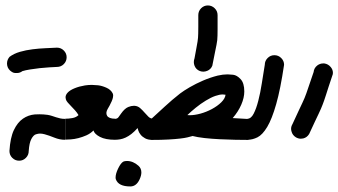

<svg xmlns="http://www.w3.org/2000/svg" viewBox="-20 -506 1225 695"><path d="M186 -263.7Q174.8 -263.2 158 -262.2Q141.1 -261.2 123.5 -259.3Q106 -257.3 89.1 -254.6Q72.3 -252 61 -248.5Q52.2 -241.7 41.5 -241.7Q40.5 -241.7 33.4 -241.9Q26.4 -242.2 16.6 -250.5Q5.9 -260.3 5.4 -274.9V-276.4Q5.4 -289.6 14.6 -300.3Q30.3 -312 52.2 -318.4Q74.2 -324.7 97.9 -327.6Q121.6 -330.6 144.5 -331.5Q167.5 -332.5 186 -333.5Q200.7 -333.5 210.9 -323.2Q221.2 -313 221.2 -298.8Q221.2 -284.2 210.9 -273.9Q200.7 -263.7 186 -263.7ZM215.3 0Q195.8 0 176.8 -7.8Q157.7 -15.6 141.6 -20Q132.3 -22.5 124.5 -22.5Q118.7 -22.5 109.9 -19.8Q101.1 -17.1 93.5 -2.9Q85.9 11.2 84 40.5Q84 55.2 73.7 65.4Q63.5 75.7 49.3 75.7Q34.7 75.7 24.4 65.4Q14.2 55.2 14.2 40.5Q17.1 -7.8 30.3 -35.4Q43.5 -63 63 -76.4Q82.5 -89.8 106 -91.8Q114.3 -92.3 122.6 -92.3Q137.2 -92.3 151.9 -90.3Q160.6 -88.9 168.2 -86.4Q175.8 -84 183.1 -81.5Q190.4 -79.1 198.2 -77.4Q206.1 -75.7 215.3 -75.7Z M397 0Q361.8 0 341.8 -10.5Q321.8 -21 318.4 -33.7Q307.1 -22.5 292.7 -16.1Q278.3 -9.8 263.9 -6.1Q249.5 -2.4 236.6 -1.5Q223.6 -0.5 215.8 -0.5V-76.2Q228 -76.2 241.9 -78.6Q255.9 -81.1 264.2 -89.4Q258.8 -98.6 251.5 -106.7Q244.1 -114.7 237.3 -121.8Q230.5 -128.9 225.1 -135Q219.7 -141.1 218.3 -147Q217.3 -150.4 217.3 -153.8Q217.3 -162.6 225.3 -171.1Q233.4 -179.7 250 -186.5Q266.6 -193.4 287.6 -196.8Q300.3 -198.7 312.5 -198.7Q320.8 -198.7 334.7 -197.3Q348.6 -195.8 364.7 -188.7Q380.9 -181.6 387.7 -168.5Q389.6 -165 389.6 -160.2Q389.6 -157.7 388.7 -152.6Q387.7 -147.5 384.3 -139.4Q380.9 -131.3 376.7 -123.8Q372.6 -116.2 369.6 -111.3Q365.7 -104.5 365.2 -98.6V-95.7Q365.2 -91.3 367.9 -86.7Q370.6 -82 377.9 -79.1Q385.3 -76.2 397 -76.2Z M485.4 143.1Q473.6 168.9 451.7 168.9Q408.7 168.9 399.4 143.1Q398.4 140.6 398.4 136.7Q398.4 123 407.7 103.8Q417 84.5 426.3 79.1Q431.6 76.7 439.5 76.7Q461.9 76.7 481.4 94.2Q491.7 103.5 491.7 118.2Q491.7 129.4 485.4 143.1ZM533.2 0.5Q515.6 0.5 505.1 -5.4Q494.6 -11.2 488.8 -18.8Q482.9 -26.4 480.7 -33.4Q478.5 -40.5 478 -42.5Q466.3 -29.3 455.6 -21Q444.8 -12.7 434.8 -8.1Q424.8 -3.4 414.8 -1.7Q404.8 0 394.5 0V-75.7Q404.8 -75.7 408.9 -81.8Q413.1 -87.9 418.5 -95.2Q431.2 -113.3 444.3 -118.7Q455.1 -123 463.9 -123H467.3Q479 -122.1 487.3 -114.7Q495.6 -107.4 502.9 -98.9Q510.3 -90.3 517.3 -83.5Q524.4 -76.7 533.2 -76.7Z M879.4 0.5Q859.9 0.5 832.3 0Q804.7 -0.5 775.6 -2Q746.6 -3.4 720.2 -6.3Q693.8 -9.3 677.2 -13.7Q668.9 -11.2 658.7 -8.8Q648.4 -6.3 631.6 -4.4Q614.7 -2.4 589.8 -1Q564.9 0.5 527.3 0.5V-75.2Q549.8 -95.7 576.2 -120.1Q602.5 -144.5 631.8 -167.5Q644.5 -177.2 666.7 -190.2Q689 -203.1 715.1 -214.4Q741.2 -225.6 768.1 -232.4Q787.1 -236.8 803.7 -236.8Q810.1 -236.8 823.7 -235.4Q837.4 -233.9 850.8 -219.7Q864.3 -205.6 864.3 -174.8Q864.3 -152.3 853.3 -127Q842.3 -101.6 822.3 -78.6L879.4 -75.2ZM658.7 -89.4Q662.6 -88.9 666.5 -88.9Q684.1 -88.9 705.6 -94.7Q727.1 -100.6 747.1 -111.3Q767.1 -122.1 781 -135.7Q794.9 -149.4 796.4 -163.1Q791.5 -164.1 786.1 -164.1Q774.9 -164.1 759.3 -158.7Q743.7 -153.3 724.9 -141.8Q706.1 -130.4 688.7 -116.2Q671.4 -102.1 658.2 -89.4ZM767.6 -451.2V-424.3Q767.6 -412.6 767.6 -400.1Q767.6 -387.7 767.3 -377.7Q767.1 -367.7 766.4 -360.8Q765.6 -354 763.7 -343.8Q761.7 -333.5 758.1 -316.2Q754.4 -298.8 748.5 -268.1Q743.2 -254.9 730 -249.5Q722.7 -246.6 715.8 -246.6Q709.5 -246.6 703.1 -249Q689.5 -254.4 684.1 -268.1Q681.6 -274.9 681.6 -281.2Q681.6 -288.1 684.1 -294.9Q688.5 -319.8 691.2 -333.5Q693.8 -347.2 695.1 -355.5Q696.3 -363.8 696.8 -369.6Q697.3 -375.5 697.5 -384.5Q697.8 -393.6 697.8 -408.7V-451.2Q697.8 -465.8 708 -476.1Q718.3 -486.3 732.4 -486.3Q746.6 -486.3 757.1 -476.1Q767.6 -465.8 767.6 -451.2Z M1008.3 -271.5Q995.1 -182.6 979.7 -128.9Q964.4 -75.2 947.3 -46.6Q930.2 -18.1 912.1 -9Q894 0 876 0V-76.2Q888.7 -76.2 898.2 -94.5Q907.7 -112.8 915 -141.4Q922.4 -169.9 927.7 -204.3Q933.1 -238.8 938.5 -271.5Q938.5 -285.6 948.7 -295.9Q959 -306.2 973.1 -306.2Q987.8 -306.2 998 -295.9Q1008.3 -285.6 1008.3 -271.5Z M1184.6 -237.3Q1175.3 -210 1169.4 -191.7Q1163.6 -173.3 1159.7 -161.4Q1155.8 -149.4 1153.1 -141.6Q1150.4 -133.8 1147.7 -127Q1145 -120.1 1141.8 -112.5Q1138.7 -105 1133.1 -93.5Q1127.4 -82 1119.4 -64.7Q1111.3 -47.4 1099.1 -21Q1091.3 -8.3 1077.6 -4.9Q1073.2 -3.9 1068.8 -3.9Q1060.1 -3.9 1051.3 -8.8Q1038.6 -16.6 1035.2 -30.3Q1033.7 -35.2 1033.7 -39.6Q1033.7 -48.3 1038.6 -56.6Q1053.2 -88.4 1061.5 -106Q1069.8 -123.5 1074.7 -134Q1079.6 -144.5 1082.5 -151.4Q1085.4 -158.2 1089.1 -168.7Q1092.8 -179.2 1098.6 -196.5Q1104.5 -213.9 1115.2 -245.1Q1116.7 -259.8 1128.4 -269Q1138.2 -276.4 1149.9 -276.4H1153.8Q1168 -274.4 1177.2 -263.2Q1185.1 -253.9 1185.1 -242.2Q1185.1 -239.7 1184.6 -237.3Z"/></svg>

Font: DimaLatifi
Style: regular
Weight: 400
Designer: R.Balvardi
Foundry: Dima Software Group
Version: Version 1.00;January 29, 2019;FontCreator 11.5.0.2427 64-bit